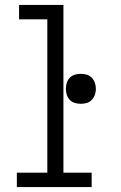

<svg xmlns="http://www.w3.org/2000/svg" viewBox="-20 -755 490 775"><path d="M48 0V-58H171V-677H57V-735H236V-58H350V0ZM306 -336Q294 -336 282 -339.5Q270 -343 261.5 -352Q253 -361 249.5 -372.5Q246 -384 246 -396Q246 -409 249.5 -420.5Q253 -432 261.5 -441Q270 -450 282 -453.5Q294 -457 306 -457Q319 -457 330.5 -453.5Q342 -450 350.5 -441Q359 -432 363 -420.5Q367 -409 367 -396Q367 -384 363 -372.5Q359 -361 350.5 -352Q342 -343 330.5 -339.5Q319 -336 306 -336Z"/></svg>

Font: Iosevka Etoile Light
Style: Regular
Weight: 300
Designer: Belleve Invis
Foundry: Belleve Invis
Version: Version 25.0.1; ttfautohint (v1.8.4)